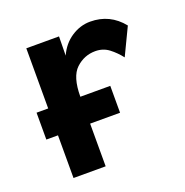

<svg xmlns="http://www.w3.org/2000/svg" viewBox="-94 -565 627 651"><g transform="rotate(-20 219.0 -239.5)"><path d="M64 0V-154H22V-251H64V-468H182L181 -399Q198 -437 230 -458Q262 -479 298 -479Q369 -479 414 -423L367 -325Q350 -347 329 -363Q308 -379 280 -379Q240 -379 210 -351Q180 -323 180 -251H288V-154H180V0Z"/></g></svg>

Font: Inconsolata SemiCondensed ExtraBold
Style: Regular
Weight: 800
Width: 4
Monospace: yes
Designer: Raph Levien, Cyreal, Brenton Simpson
Foundry: Raph Levien, Cyreal, Google
Version: Version 3.100; ttfautohint (v1.8.4.7-5d5b)